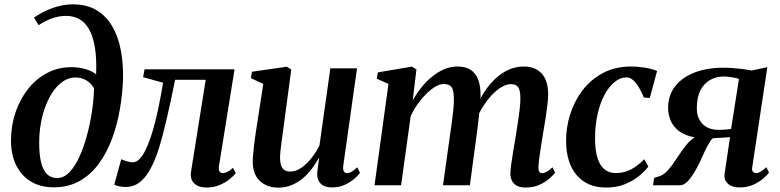

<svg xmlns="http://www.w3.org/2000/svg" viewBox="-20 -851 3584 882"><path d="M227 9.5Q166 9.5 122 -17Q78 -43.5 54.2 -92Q30.5 -140.5 30.5 -205.5Q30.5 -273 50.8 -333.5Q71 -394 108 -441.2Q145 -488.5 196 -515.5Q247 -542.5 308 -542.5Q343 -542.5 374.2 -533Q405.5 -523.5 421.5 -509.5Q424.5 -582.5 415.8 -634Q407 -685.5 388.8 -717.2Q370.5 -749 343.8 -763.5Q317 -778 284 -778Q253 -778 223.2 -768.2Q193.5 -758.5 157.5 -735.5L136 -770Q162.5 -788.5 192.5 -802.2Q222.5 -816 253.2 -823.5Q284 -831 314.5 -831Q379.5 -831 424.2 -803.8Q469 -776.5 496.5 -728.5Q524 -680.5 535.5 -617.8Q547 -555 545 -484.5Q542.5 -418 530.5 -348.2Q518.5 -278.5 495 -214.8Q471.5 -151 434.8 -100.2Q398 -49.5 346.5 -20Q295 9.5 227 9.5ZM242.5 -33Q273 -33 299 -60Q325 -87 345.2 -131.8Q365.5 -176.5 380 -231Q394.5 -285.5 402.8 -341.5Q411 -397.5 412 -445Q403.5 -460.5 390.5 -471.8Q377.5 -483 361.5 -489Q345.5 -495 326.5 -495Q297.5 -495 272.2 -479Q247 -463 226.5 -434.5Q206 -406 191 -368.2Q176 -330.5 168 -286.5Q160 -242.5 160 -195.5Q160 -142.5 168.5 -106.2Q177 -70 195.5 -51.5Q214 -33 242.5 -33Z M986 -89Q983 -69 989.5 -62.2Q996 -55.5 1003 -55.5Q1012 -55.5 1023.5 -61Q1035 -66.5 1050.5 -80L1063 -55Q1053 -42.5 1033.5 -27Q1014 -11.5 987.5 -0.5Q961 10.5 929 10.5Q892 10.5 872 -8.5Q852 -27.5 858 -65L925 -484.5H784.5Q765 -388.5 747 -310Q729 -231.5 710.5 -171.8Q692 -112 669.5 -72.5Q647 -32.5 619.8 -12.2Q592.5 8 557 8Q541.5 8 525.5 4.2Q509.5 0.5 505 -3L537 -119.5Q541 -117.5 550 -114.2Q559 -111 569.8 -108.2Q580.5 -105.5 590 -105.5Q606.5 -105.5 621 -120.5Q635.5 -135.5 647.8 -160.2Q660 -185 670.2 -214.5Q680.5 -244 688 -273Q698.5 -311.5 706.5 -349.5Q714.5 -387.5 720.2 -419.5Q726 -451.5 729 -471L637.5 -496.5L644 -532.5H1057.5Z M1258.5 11Q1226 11 1199.5 -1.8Q1173 -14.5 1157.2 -40.2Q1141.5 -66 1141 -106.5Q1141 -122 1143 -144Q1145 -166 1148 -190.8Q1151 -215.5 1154.5 -239.2Q1158 -263 1161 -281.5L1189.5 -465.5L1132.5 -492L1137.5 -521.5L1297.5 -544.5L1318 -531.5L1285 -285Q1282.5 -265 1279.2 -242.2Q1276 -219.5 1273.2 -197.8Q1270.5 -176 1268.5 -157.8Q1266.5 -139.5 1266.5 -127.5Q1266.5 -104 1271.8 -89.8Q1277 -75.5 1287.8 -69.2Q1298.5 -63 1315.5 -63Q1339.5 -63 1364 -80Q1388.5 -97 1410.2 -124.2Q1432 -151.5 1447.5 -182.5L1497.5 -537H1620L1557 -90.5Q1554.5 -73 1559.5 -64.2Q1564.5 -55.5 1574 -55.5Q1583 -55.5 1594.5 -61.8Q1606 -68 1621.5 -82.5L1633.5 -57Q1625.5 -45 1607.2 -29.2Q1589 -13.5 1563.2 -1.8Q1537.5 10 1506.5 10Q1470.5 10 1454 -6.5Q1437.5 -23 1437 -48.5Q1437 -52.5 1437.8 -61Q1438.5 -69.5 1440 -80.8Q1441.5 -92 1443 -103.5Q1444.5 -115 1446 -124.5L1444.5 -125Q1430.5 -99 1412 -74.8Q1393.5 -50.5 1370.2 -31.2Q1347 -12 1319.2 -0.5Q1291.5 11 1258.5 11Z M1893 -532 1876 -389.5Q1892.5 -420 1914.8 -448Q1937 -476 1963.8 -498Q1990.5 -520 2020.2 -532.8Q2050 -545.5 2082 -545.5Q2118.5 -545.5 2142 -530.2Q2165.5 -515 2177 -484.5Q2188.5 -454 2187.5 -408Q2187.5 -401 2186.8 -390.8Q2186 -380.5 2184.5 -368.8Q2183 -357 2181.5 -345L2165.5 -351.5Q2183 -395.5 2206.8 -431.2Q2230.5 -467 2258.8 -492.5Q2287 -518 2319.2 -531.8Q2351.5 -545.5 2386 -545.5Q2438 -545.5 2468 -513.8Q2498 -482 2498 -417Q2498 -396.5 2494.5 -367Q2491 -337.5 2485.8 -305Q2480.5 -272.5 2475.5 -243Q2471.5 -216 2466.5 -186.8Q2461.5 -157.5 2458 -130.8Q2454.5 -104 2453.5 -85.5Q2453 -68.5 2457.5 -62Q2462 -55.5 2470 -55.5Q2479.5 -55.5 2490.8 -61.5Q2502 -67.5 2518 -82.5L2530 -57.5Q2522 -47 2504 -31Q2486 -15 2458.5 -2.2Q2431 10.5 2394.5 10.5Q2370 10.5 2354.5 2.2Q2339 -6 2331.8 -20.8Q2324.5 -35.5 2324.5 -55.5Q2325 -71.5 2328.8 -99.2Q2332.5 -127 2338 -159.5Q2343.5 -192 2348.5 -222Q2353.5 -252.5 2358.5 -284.8Q2363.5 -317 2367 -347Q2370.5 -377 2370.5 -399.5Q2370.5 -436 2360.5 -450.2Q2350.5 -464.5 2326.5 -464.5Q2307 -464.5 2284.2 -451.2Q2261.5 -438 2238.8 -413.8Q2216 -389.5 2196 -357Q2176 -324.5 2163 -286L2184 -361.5Q2182.5 -341.5 2180.2 -320.2Q2178 -299 2175.5 -277.5Q2173 -256 2170 -235L2138.5 0H2015L2046 -221.5Q2050.5 -252 2055 -284.5Q2059.5 -317 2062.5 -346.8Q2065.5 -376.5 2065 -398.5Q2064.5 -437 2054.2 -451Q2044 -465 2018 -465Q2000.5 -465 1979.8 -452.8Q1959 -440.5 1938 -419.8Q1917 -399 1898.2 -372.5Q1879.5 -346 1866.5 -317L1822.5 0H1700.5L1764.5 -465.5L1710.5 -489.5L1716 -518.5L1872 -545Z M2763.5 10.5Q2678 10.5 2629.5 -46Q2581 -102.5 2580.5 -203.5Q2580 -264.5 2599 -325.2Q2618 -386 2655.8 -435.8Q2693.5 -485.5 2749.8 -515.5Q2806 -545.5 2880 -545.5Q2908 -545.5 2941.5 -540.2Q2975 -535 2998.5 -525L2965 -401L2938 -403Q2926 -432 2913.2 -452.5Q2900.5 -473 2886.8 -484.2Q2873 -495.5 2857.5 -495.5Q2829.5 -495.5 2803.5 -474.5Q2777.5 -453.5 2757 -415.5Q2736.5 -377.5 2724.8 -325.2Q2713 -273 2713.5 -210.5Q2714 -158.5 2725 -124.2Q2736 -90 2757 -73Q2778 -56 2808.5 -56Q2836.5 -56 2860 -64.8Q2883.5 -73.5 2903.2 -87.8Q2923 -102 2939.5 -119.5L2958.5 -86Q2943.5 -65.5 2916.2 -43Q2889 -20.5 2851 -5Q2813 10.5 2763.5 10.5Z M3500.5 -83 3512.5 -58Q3505.5 -48 3487.2 -31.8Q3469 -15.5 3441.2 -2.8Q3413.5 10 3377.5 10Q3343 10 3324.5 -6.2Q3306 -22.5 3308 -48.5L3333.5 -221Q3323.5 -220 3309 -219.2Q3294.5 -218.5 3279.8 -217.5Q3265 -216.5 3254.5 -216Q3241.5 -202.5 3230.2 -181.5Q3219 -160.5 3208 -135.2Q3197 -110 3183.5 -84Q3164 -47.5 3144.5 -23.8Q3125 0 3102 0H2980L2985 -33.5L3007.5 -41Q3028 -47 3045.8 -66.2Q3063.5 -85.5 3080.2 -111Q3097 -136.5 3114.5 -161.5Q3132 -186.5 3151.5 -205.2Q3171 -224 3194 -229L3212.5 -217Q3169.5 -217.5 3138.5 -228.5Q3107.5 -239.5 3087.8 -258.5Q3068 -277.5 3058.8 -302.2Q3049.5 -327 3049 -354.5Q3049 -412.5 3081 -454Q3113 -495.5 3170.5 -517.8Q3228 -540 3303.5 -540Q3322 -540 3343.8 -538.5Q3365.5 -537 3388.2 -534.2Q3411 -531.5 3432.5 -527L3505 -542.5L3435.5 -82Q3433 -67 3439.8 -61.2Q3446.5 -55.5 3453 -55.5Q3462.5 -55.5 3474.5 -62.5Q3486.5 -69.5 3500.5 -83ZM3338.5 -258.5 3374.5 -488Q3368.5 -491 3356.5 -493.5Q3344.5 -496 3330.2 -497.8Q3316 -499.5 3303 -499.5Q3271 -499.5 3243 -484.2Q3215 -469 3198 -436.8Q3181 -404.5 3181 -353Q3181 -309 3207.2 -281.8Q3233.5 -254.5 3282 -254.5Q3291.5 -254.5 3302.5 -255Q3313.5 -255.5 3323.5 -256.8Q3333.5 -258 3338.5 -258.5Z"/></svg>

Font: Merriweather 72pt SemiBold
Style: Italic
Weight: 600
Italic angle: -7.8°
Version: Version 2.101